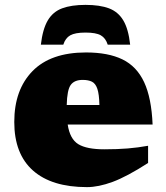

<svg xmlns="http://www.w3.org/2000/svg" viewBox="-20 -752 681 787"><path d="M332.5 -537Q423.5 -537 482 -508.5Q540.5 -480 570.8 -415.2Q601 -350.5 605.5 -241.5H257.5Q266.5 -182 301 -161Q335.5 -140 407.5 -140Q461 -140 503.5 -143.5Q546 -147 587 -154.5V-84Q500 -28 441.8 -6.5Q383.5 15 336.5 15Q192 15 115.2 -53Q38.5 -121 38.5 -252Q38.5 -384 113.2 -460.5Q188 -537 332.5 -537ZM319 -424.5Q285 -424.5 270 -404Q255 -383.5 253.5 -321.5H387.5Q386.5 -366 379 -388Q371.5 -410 356.8 -417.2Q342 -424.5 319 -424.5ZM330.5 -618.5Q288 -618.5 268 -607.2Q248 -596 239.5 -569H147.5Q155 -633 175.8 -668.2Q196.5 -703.5 234.5 -717.8Q272.5 -732 330.5 -732Q389 -732 426.8 -717.8Q464.5 -703.5 485.5 -668.2Q506.5 -633 513.5 -569H421.5Q413 -596 393.2 -607.2Q373.5 -618.5 330.5 -618.5Z"/></svg>

Font: Newsreader 6pt ExtraBold
Style: Regular
Weight: 800
Designer: Hugues Gentile
Foundry: Production Type
Version: Version 1.003; ttfautohint (v1.8.3)